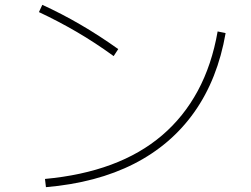

<svg xmlns="http://www.w3.org/2000/svg" viewBox="-20 -757 1040 794"><path d="M166 -17Q318 -31 439.5 -76Q561 -121 650.5 -197.5Q740 -274 798 -381.5Q856 -489 880 -627L913 -620Q880 -430 784 -294Q688 -158 534 -79.5Q380 -1 170 17ZM450 -525Q373 -581 296.5 -625.5Q220 -670 141 -707L155 -737Q315 -664 469 -554Z"/></svg>

Font: M PLUS 1 Thin ExtraLight
Style: Regular
Weight: 250
Version: Version 1.001